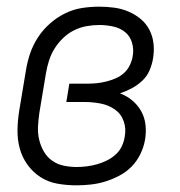

<svg xmlns="http://www.w3.org/2000/svg" viewBox="-20 -548 540 576"><path d="M210 8Q180 8 152 3Q124 -2 101 -17Q78 -32 62 -54.5Q46 -77 39 -103.5Q32 -130 32.5 -159Q33 -188 38 -218L58 -338Q62 -363 70.5 -388Q79 -413 94 -436Q109 -459 130 -477.5Q151 -496 175.5 -508Q200 -520 226 -524Q252 -528 278 -528Q300 -528 322.5 -525Q345 -522 365 -513.5Q385 -505 401.5 -491.5Q418 -478 428 -459Q438 -440 440.5 -417.5Q443 -395 439 -372Q436 -354 428.5 -336.5Q421 -319 406.5 -305.5Q392 -292 375 -283Q358 -274 340 -268Q361 -260 377 -246.5Q393 -233 403.5 -214.5Q414 -196 416.5 -173.5Q419 -151 415 -128Q411 -106 401 -85.5Q391 -65 375 -48.5Q359 -32 338 -21Q317 -10 296 -3.5Q275 3 253 5.5Q231 8 210 8ZM210 -47Q225 -47 240.5 -49Q256 -51 270.5 -55Q285 -59 299.5 -66Q314 -73 326 -83.5Q338 -94 345 -108.5Q352 -123 354 -137Q359 -162 351 -184.5Q343 -207 324 -220Q305 -233 281.5 -237.5Q258 -242 234 -242H179L188 -297H243Q257 -297 271 -298.5Q285 -300 299 -303.5Q313 -307 327 -313Q341 -319 352 -329Q363 -339 369.5 -352.5Q376 -366 378 -379Q382 -400 376 -420Q370 -440 355 -452Q340 -464 319.5 -468.5Q299 -473 278 -473Q259 -473 239.5 -469.5Q220 -466 202 -457Q184 -448 169 -433.5Q154 -419 143.5 -402Q133 -385 127 -366Q121 -347 118 -329L98 -209Q95 -188 94 -168Q93 -148 97.5 -129Q102 -110 111.5 -93.5Q121 -77 136.5 -66Q152 -55 171 -51Q190 -47 210 -47Z"/></svg>

Font: Iosevka SS18 Light
Style: Italic
Weight: 300
Italic angle: -9°
Monospace: yes
Designer: Belleve Invis
Foundry: Belleve Invis
Version: Version 25.1.1; ttfautohint (v1.8.4)